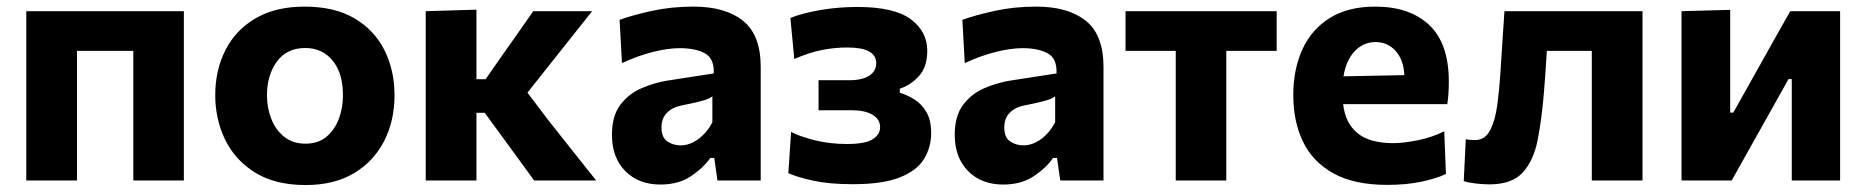

<svg xmlns="http://www.w3.org/2000/svg" viewBox="-20 -532 5502 566"><path d="M57.5 0V-499H522V0H373V-382H207V0Z M881 13.5Q790.5 13.5 731.2 -23.8Q672 -61 643.2 -121.2Q614.5 -181.5 614.5 -251Q614.5 -325.5 644.8 -384.8Q675 -444 733.8 -478.2Q792.5 -512.5 878 -512.5Q966.5 -512.5 1025.2 -477.8Q1084 -443 1113.5 -383.8Q1143 -324.5 1143 -251Q1143 -175.5 1112.2 -115.8Q1081.5 -56 1023.2 -21.2Q965 13.5 881 13.5ZM880.5 -108.5Q918 -108.5 942.2 -128.8Q966.5 -149 978.8 -181.5Q991 -214 991 -251Q991 -316.5 960.5 -353.5Q930 -390.5 880 -390.5Q825 -390.5 796 -350.2Q767 -310 767 -251Q767 -214 779.8 -181.5Q792.5 -149 817.8 -128.8Q843 -108.5 880.5 -108.5Z M1235 0V-499L1384.5 -503.5V-298.5H1411.5L1461 -369.5Q1483.5 -401.5 1506.5 -434Q1529.5 -466.5 1552 -499H1725.5Q1689.5 -453.5 1654 -409Q1618.5 -364.5 1583 -319.5L1535 -259L1593 -182Q1629 -136.5 1665.2 -90.8Q1701.5 -45 1737.5 0H1554.5Q1532 -31 1509.8 -61.5Q1487.5 -92 1465.5 -122L1409 -199.5H1384.5V0Z M1927 12Q1862.5 12 1823.2 -27.8Q1784 -67.5 1784 -134.5Q1784 -191 1809.2 -223.8Q1834.5 -256.5 1871.8 -272.2Q1909 -288 1945 -294L2084 -315.5Q2086 -359 2058.5 -374.5Q2031 -390 1984 -390Q1949.5 -390 1905.2 -379Q1861 -368 1813.5 -346L1806.5 -473.5Q1843.5 -487 1901 -499.8Q1958.5 -512.5 2024.5 -512.5Q2118 -512.5 2170.2 -470.8Q2222.5 -429 2222.5 -335V0H2095L2085.5 -66.5H2074Q2054 -37.5 2017.2 -12.8Q1980.5 12 1927 12ZM1986.5 -103.5Q2013 -103.5 2038.2 -121.8Q2063.5 -140 2080 -171.5V-248Q2071 -241 2053.5 -235.8Q2036 -230.5 1988.5 -221Q1961.5 -215.5 1945.8 -199.2Q1930 -183 1930 -156Q1930 -127 1947.2 -115.2Q1964.5 -103.5 1986.5 -103.5Z M2494 11Q2425.5 11 2378 0.8Q2330.5 -9.5 2304 -21.5L2312 -143Q2339.5 -129 2383.2 -118.2Q2427 -107.5 2476.5 -107.5Q2530.5 -107.5 2552.5 -121.5Q2574.5 -135.5 2574.5 -157Q2574.5 -180.5 2552 -193.8Q2529.5 -207 2491.5 -207H2393V-295.5H2483Q2522 -295.5 2542.5 -309Q2563 -322.5 2563 -346Q2563 -392 2477.5 -392Q2441.5 -392 2403.8 -384.8Q2366 -377.5 2321.5 -358L2310 -479Q2342 -492.5 2396.2 -502Q2450.5 -511.5 2507 -511.5Q2616.5 -511.5 2665 -475.2Q2713.5 -439 2713.5 -382.5Q2713.5 -334.5 2689 -307.8Q2664.5 -281 2632.5 -270.5V-258.5Q2655 -252 2676.2 -238.5Q2697.5 -225 2711.2 -201.2Q2725 -177.5 2725 -140Q2725 -98 2704.2 -63.8Q2683.5 -29.5 2633 -9.2Q2582.5 11 2494 11Z M2937.5 12Q2873 12 2833.8 -27.8Q2794.5 -67.5 2794.5 -134.5Q2794.5 -191 2819.8 -223.8Q2845 -256.5 2882.2 -272.2Q2919.5 -288 2955.5 -294L3094.5 -315.5Q3096.5 -359 3069 -374.5Q3041.5 -390 2994.5 -390Q2960 -390 2915.8 -379Q2871.5 -368 2824 -346L2817 -473.5Q2854 -487 2911.5 -499.8Q2969 -512.5 3035 -512.5Q3128.5 -512.5 3180.8 -470.8Q3233 -429 3233 -335V0H3105.5L3096 -66.5H3084.5Q3064.5 -37.5 3027.8 -12.8Q2991 12 2937.5 12ZM2997 -103.5Q3023.5 -103.5 3048.8 -121.8Q3074 -140 3090.5 -171.5V-248Q3081.5 -241 3064 -235.8Q3046.5 -230.5 2999 -221Q2972 -215.5 2956.2 -199.2Q2940.5 -183 2940.5 -156Q2940.5 -127 2957.8 -115.2Q2975 -103.5 2997 -103.5Z M3446 0V-382H3298V-499H3743.5V-382H3595V0Z M4069 13Q3972.5 13 3911.2 -20.8Q3850 -54.5 3821.2 -114.2Q3792.5 -174 3792.5 -251Q3792.5 -328 3819.5 -386.8Q3846.5 -445.5 3900.2 -479Q3954 -512.5 4034 -512.5Q4136 -512.5 4193.5 -458Q4251 -403.5 4251 -291.5Q4251 -254 4246.5 -225H3939.5Q3945.5 -170 3981.2 -140Q4017 -110 4087 -110Q4116.5 -110 4159.2 -118.5Q4202 -127 4237.5 -145L4242.5 -19Q4213.5 -5.5 4169.5 3.8Q4125.5 13 4069 13ZM4035.5 -408Q3999 -408 3973.5 -381Q3948 -354 3940.5 -307L4120 -310.5Q4117.5 -356 4094 -382Q4070.5 -408 4035.5 -408Z M4371 11.5Q4352.5 11.5 4330.8 9Q4309 6.5 4295 2L4301 -121.5Q4309 -120 4316.2 -119.5Q4323.5 -119 4328 -119Q4358 -119 4373 -148.5Q4388 -178 4394 -223.2Q4400 -268.5 4403 -316.5Q4406 -363.5 4409 -410Q4412 -456.5 4415 -499H4822V0H4672.5V-382H4540Q4538 -350.5 4536 -320Q4533.5 -289 4531.5 -261Q4525 -180.5 4512.8 -119Q4500.5 -57.5 4468.5 -23Q4436.5 11.5 4371 11.5Z M4937 0V-499L5080.5 -503V-200H5089.5L5162.5 -330Q5186.5 -373 5210.2 -415.2Q5234 -457.5 5257.5 -499H5404.5V0H5262V-299H5252.5L5180.5 -170.5Q5156.5 -128 5132.5 -85Q5108.5 -42 5085 0Z"/></svg>

Font: Heraclito
Style: Bold
Weight: 700
Designer: Kostas Bartsokas (font) & Cristiano Sobral (main changes)
Foundry: Kostas Bartsokas (font) & Cristiano Sobral (main changes)
Version: Version 1.00;July 8, 2020;FontCreator 13.0.0.2655 64-bit